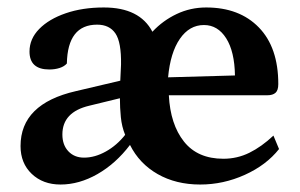

<svg xmlns="http://www.w3.org/2000/svg" viewBox="-20 -482 804 514"><path d="M142 12Q95 12 65 -16.5Q35 -45 35 -91Q35 -204 183 -238L302 -266L304 -309Q305 -369 289 -392.5Q273 -416 240 -416Q161 -416 159 -312Q152 -304 139.5 -300Q127 -296 112 -296Q59 -296 59 -344Q59 -378 85 -404.5Q111 -431 156 -446.5Q201 -462 258 -462Q354 -462 388 -397Q416 -427 453 -444.5Q490 -462 532 -462Q621 -462 673 -408.5Q725 -355 725 -257Q725 -240 717.5 -233.5Q710 -227 696 -227H432Q436 -149 472.5 -103Q509 -57 578 -57Q615 -57 647.5 -73Q680 -89 712 -119L727 -83Q693 -40 635.5 -14Q578 12 516 12Q451 12 402 -16Q353 -44 328 -94Q290 -44 241 -16Q192 12 142 12ZM430 -275 609 -280Q608 -344 585.5 -379.5Q563 -415 526 -415Q487 -415 461.5 -378Q436 -341 430 -275ZM205 -60Q234 -60 263.5 -76.5Q293 -93 315 -121Q306 -143 303.5 -168.5Q301 -194 301 -219L219 -199Q147 -182 147 -122Q147 -94 163 -77Q179 -60 205 -60Z"/></svg>

Font: Petrona
Style: Bold
Weight: 700
Designer: Ringo R. Seeber
Foundry: Ringo R. Seeber
Version: Version 2.001; ttfautohint (v1.8.3)